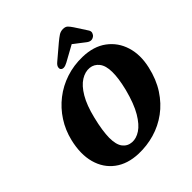

<svg xmlns="http://www.w3.org/2000/svg" viewBox="-250 -1111 1295 1295"><g transform="rotate(-45 398.0 -463.0)"><path d="M520.5 -714.5Q623.5 -712 690.5 -662.2Q757.5 -612.5 783 -530.5Q808.5 -448.5 785.5 -348.5Q764.5 -255 719.2 -185.5Q674 -116 612 -70.5Q550 -25 476.8 -3.8Q403.5 17.5 326 15Q224.5 11.5 158 -38.5Q91.5 -88.5 68 -174Q44.5 -259.5 71 -370.5Q89.5 -447.5 130.8 -511.2Q172 -575 231.5 -621.5Q291 -668 364.5 -692.2Q438 -716.5 520.5 -714.5ZM350.5 -71Q388.5 -68.5 428.2 -94.5Q468 -120.5 504.8 -182.5Q541.5 -244.5 569 -350.5Q580.5 -397.5 585.8 -434.8Q591 -472 590.5 -501Q590 -561 565.2 -592.5Q540.5 -624 502 -628Q461.5 -632 420.5 -606.5Q379.5 -581 344.8 -522.2Q310 -463.5 287 -368.5Q274 -316 268 -274.5Q262 -233 261.5 -201.5Q261.5 -135.5 285.8 -104.5Q310 -73.5 350.5 -71ZM666 -761Q640 -742 611 -764L529.5 -827L415 -764Q374 -742 358 -761Q352 -768 354.8 -782Q357.5 -796 375.5 -811L477.5 -897.5Q501 -917 519 -929Q537 -941 560 -941Q583 -941 594.8 -929Q606.5 -917 619.5 -897.5L675.5 -811Q685.5 -796 680.8 -782Q676 -768 666 -761Z"/></g></svg>

Font: Fraunces 9pt SuperSoft
Style: Bold Italic
Weight: 700
Italic angle: -16°
Version: Version 1.000;[b76b70a41]